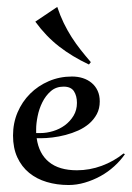

<svg xmlns="http://www.w3.org/2000/svg" viewBox="-20 -509 376 547"><path d="M335.9 -69.8Q323.2 -51.3 305.4 -35.2Q287.6 -19 266.4 -7.3Q245.1 4.4 221.9 11.2Q198.7 18.1 175.3 18.1Q142.1 18.1 113.3 9.5Q84.5 1 63 -16.6Q41.5 -34.2 29.3 -60.8Q17.1 -87.4 17.1 -123Q17.1 -158.2 30 -188.7Q43 -219.2 65.7 -241.9Q88.4 -264.6 119.1 -277.8Q149.9 -291 185.1 -291Q201.7 -291 216.1 -286.4Q230.5 -281.7 241.2 -272.7Q252 -263.7 258.1 -250.5Q264.2 -237.3 264.2 -220.2Q264.2 -199.7 255.9 -184.1Q247.6 -168.5 233.9 -156.7Q220.2 -145 202.9 -137.2Q185.5 -129.4 166.7 -124.5Q147.9 -119.6 129.6 -117.4Q111.3 -115.2 96.2 -115.2H84.5Q90.8 -70.8 119.6 -47.4Q148.4 -23.9 199.2 -23.9Q235.4 -23.9 269.8 -36.6Q304.2 -49.3 332 -71.8ZM83 -129.9H95.2Q112.8 -129.9 131.3 -135.5Q149.9 -141.1 164.8 -152.1Q179.7 -163.1 189.5 -179.2Q199.2 -195.3 199.2 -215.8Q199.2 -235.8 190.7 -249Q182.1 -262.2 161.1 -262.2Q139.6 -262.2 124.8 -249.3Q109.9 -236.3 100.6 -217.5Q91.3 -198.7 87.2 -178Q83 -157.2 83 -141.1ZM233.4 -325.2Q185.5 -347.7 148.2 -376.7Q110.8 -405.8 80.6 -447.3L143.1 -489.3Q151.4 -464.4 161.6 -443.4Q171.9 -422.4 183.8 -403.6Q195.8 -384.8 209.7 -367.2Q223.6 -349.6 238.8 -332Z"/></svg>

Font: Montez
Style: Regular
Weight: 400
Designer: Astigmatic (AOETI)
Foundry: Astigmatic (AOETI)
Version: Version 1.000